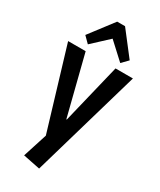

<svg xmlns="http://www.w3.org/2000/svg" viewBox="-239 -856 930 1119"><g transform="rotate(30 225.5 -296.5)"><path d="M118 165 184 -41 177 25 7 -540H125L226 -140H229L326 -540H443L232 188ZM76 -621 198 -781H251L374 -622L334 -581L194 -710H255L116 -581Z"/></g></svg>

Font: Pathway Extreme Condensed SemiBold
Style: Regular
Weight: 600
Width: 3
Version: Version 1.001;gftools[0.9.26]